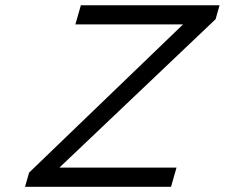

<svg xmlns="http://www.w3.org/2000/svg" viewBox="-20 -714 859 734"><path d="M289.1 -693.8H819.3L804.2 -640.6L207 -73.2H654.8L633.8 0H75.7L91.3 -54.2L679.7 -620.6H268.1Z"/></svg>

Font: Cantarell
Style: Italic
Weight: 400
Italic angle: -16°
Designer: Dave Crossland
Version: Version 1.004